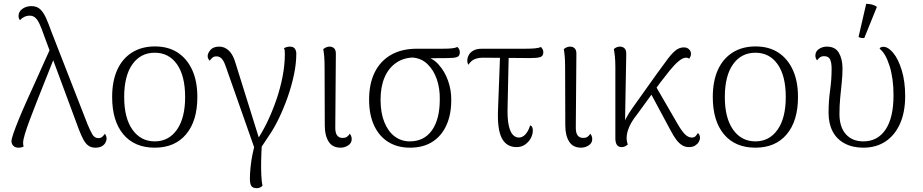

<svg xmlns="http://www.w3.org/2000/svg" viewBox="-20 -760 4831 1005"><path d="M479 13Q458 13 443 2.5Q428 -8 416.5 -29.5Q405 -51 393 -82L211 -573Q198 -611 187 -634.5Q176 -658 164 -668Q152 -678 136 -678Q119 -678 105 -670.5Q91 -663 85 -654Q82 -657 79.5 -663Q77 -669 77 -676Q77 -699 97 -713.5Q117 -728 144 -728Q173 -728 190.5 -711.5Q208 -695 221.5 -664.5Q235 -634 250 -592L438 -110Q452 -76 463.5 -56.5Q475 -37 495 -37Q508 -37 516 -44.5Q524 -52 529 -60Q532 -56 535 -49.5Q538 -43 538 -34Q538 -25 532 -13.5Q526 -2 513 5.5Q500 13 479 13ZM77 13Q63 13 54.5 7Q46 1 43 -6.5Q40 -14 40 -20Q40 -32 50.5 -62.5Q61 -93 79 -137Q97 -181 119.5 -231Q142 -281 165 -331.5Q188 -382 208 -427.5Q228 -473 243 -505L271 -476Q260 -448 243.5 -406.5Q227 -365 208 -317.5Q189 -270 170 -221.5Q151 -173 135 -130.5Q119 -88 110 -57.5Q101 -27 101 -13Q101 -9 101.5 -3.5Q102 2 104 6Q101 9 93.5 11Q86 13 77 13Z M790 13Q684 13 625.5 -57Q567 -127 567 -252Q567 -336 594 -395Q621 -454 671.5 -485.5Q722 -517 791 -517Q860 -517 909 -485.5Q958 -454 985.5 -395Q1013 -336 1013 -252Q1013 -127 954 -57Q895 13 790 13ZM790 -20Q863 -20 906 -81Q949 -142 949 -252Q949 -363 906.5 -423.5Q864 -484 790 -484Q716 -484 673 -423.5Q630 -363 630 -252Q630 -142 673.5 -81Q717 -20 790 -20Z M1333 33 1316 27 1161 -414Q1151 -443 1139.5 -454Q1128 -465 1113 -465Q1100 -465 1091.5 -458Q1083 -451 1078 -442Q1074 -446 1070.5 -452Q1067 -458 1067 -467Q1067 -481 1081.5 -498.5Q1096 -516 1128 -516Q1156 -516 1178.5 -494.5Q1201 -473 1214 -426L1344 -10L1324 -25Q1354 -69 1380 -123.5Q1406 -178 1426.5 -237.5Q1447 -297 1459 -358.5Q1471 -420 1471 -478Q1471 -489 1470 -497Q1469 -505 1466 -508Q1472 -511 1480 -513.5Q1488 -516 1497 -516Q1516 -516 1523.5 -505Q1531 -494 1531 -480Q1531 -427 1518.5 -368Q1506 -309 1485.5 -251Q1465 -193 1440 -141Q1415 -89 1388 -50ZM1324 225Q1304 225 1296 214Q1288 203 1288 175Q1288 150 1291.5 115Q1295 80 1302 46Q1309 12 1317 -12L1351 -10Q1348 35 1347 79.5Q1346 124 1348 160Q1350 196 1354 212Q1349 218 1341 221.5Q1333 225 1324 225Z M1763 13Q1720 13 1700 -19Q1680 -51 1680 -103L1679 -408Q1679 -442 1677 -465Q1675 -488 1672 -503Q1680 -509 1687.5 -512.5Q1695 -516 1706 -516Q1720 -516 1729.5 -506.5Q1739 -497 1738 -475L1735 -98Q1734 -66 1744 -52Q1754 -38 1774 -38Q1787 -38 1795.5 -43.5Q1804 -49 1811 -60Q1816 -54 1818.5 -46.5Q1821 -39 1821 -32Q1821 -11 1802.5 1Q1784 13 1763 13Z M2126 13Q2061 13 2013 -16.5Q1965 -46 1938.5 -102.5Q1912 -159 1912 -239Q1912 -321 1941 -380.5Q1970 -440 2026 -472.5Q2082 -505 2163 -505H2297Q2327 -505 2345.5 -507Q2364 -509 2374 -514Q2378 -511 2382.5 -504Q2387 -497 2387 -487Q2387 -466 2371.5 -461Q2356 -456 2323 -456L2205 -455L2148 -459Q2094 -459 2054 -431.5Q2014 -404 1993 -355Q1972 -306 1972 -238Q1972 -169 1992 -120Q2012 -71 2046.5 -45.5Q2081 -20 2125 -20Q2200 -20 2241 -78Q2282 -136 2282 -240Q2283 -297 2266.5 -345Q2250 -393 2217.5 -424.5Q2185 -456 2137 -459L2197 -467Q2242 -459 2275 -423Q2308 -387 2325.5 -337Q2343 -287 2342 -235Q2342 -160 2316.5 -104Q2291 -48 2243 -17.5Q2195 13 2126 13Z M2684 10Q2631 10 2606.5 -37Q2582 -84 2587 -191L2598 -482H2643L2637 -204Q2635 -141 2642.5 -105.5Q2650 -70 2664 -55Q2678 -40 2696 -40Q2715 -40 2730.5 -57Q2746 -74 2755 -104Q2763 -101 2766 -94Q2769 -87 2769 -77Q2769 -56 2758 -36Q2747 -16 2728 -3Q2709 10 2684 10ZM2432 -421Q2426 -430 2426 -443Q2426 -457 2433.5 -471.5Q2441 -486 2458 -495.5Q2475 -505 2504 -505H2731Q2762 -505 2781.5 -507Q2801 -509 2812 -514Q2815 -511 2819.5 -503.5Q2824 -496 2824 -487Q2824 -466 2807.5 -461Q2791 -456 2755 -456Q2689 -456 2628.5 -457Q2568 -458 2509 -458Q2483 -458 2464 -450Q2445 -442 2432 -421Z M3022 13Q2979 13 2959 -19Q2939 -51 2939 -103L2938 -408Q2938 -442 2936 -465Q2934 -488 2931 -503Q2939 -509 2946.5 -512.5Q2954 -516 2965 -516Q2979 -516 2988.5 -506.5Q2998 -497 2997 -475L2994 -98Q2993 -66 3003 -52Q3013 -38 3033 -38Q3046 -38 3054.5 -43.5Q3063 -49 3070 -60Q3075 -54 3077.5 -46.5Q3080 -39 3080 -32Q3080 -11 3061.5 1Q3043 13 3022 13Z M3234 10Q3217 10 3209 -2Q3201 -14 3201 -36V-408Q3201 -442 3198.5 -465Q3196 -488 3193 -503Q3199 -509 3207.5 -512.5Q3216 -516 3225 -516Q3240 -516 3249.5 -506.5Q3259 -497 3258 -475L3251 -83L3238 -80Q3240 -109 3256 -139Q3272 -169 3288 -191L3419 -375Q3447 -412 3469 -443Q3491 -474 3512.5 -493Q3534 -512 3560 -512Q3576 -512 3586.5 -502Q3597 -492 3597 -478Q3597 -471 3594 -464Q3591 -457 3588 -453Q3584 -455 3580.5 -456.5Q3577 -458 3571 -458Q3554 -458 3532 -439.5Q3510 -421 3486 -391.5Q3462 -362 3437 -329L3314 -160Q3299 -142 3286.5 -121Q3274 -100 3267 -78.5Q3260 -57 3260 -37Q3260 -27 3262 -19Q3264 -11 3266 -3Q3261 1 3253 5.5Q3245 10 3234 10ZM3586 10Q3567 10 3551 0.5Q3535 -9 3520.5 -28Q3506 -47 3492 -74L3376 -290L3403 -325L3527 -111Q3547 -76 3564.5 -58Q3582 -40 3601 -40Q3615 -40 3622 -48.5Q3629 -57 3633 -64Q3637 -60 3640.5 -54Q3644 -48 3644 -39Q3644 -28 3637.5 -17Q3631 -6 3618.5 2Q3606 10 3586 10Z M3934 13Q3828 13 3769.5 -57Q3711 -127 3711 -252Q3711 -336 3738 -395Q3765 -454 3815.5 -485.5Q3866 -517 3935 -517Q4004 -517 4053 -485.5Q4102 -454 4129.5 -395Q4157 -336 4157 -252Q4157 -127 4098 -57Q4039 13 3934 13ZM3934 -20Q4007 -20 4050 -81Q4093 -142 4093 -252Q4093 -363 4050.5 -423.5Q4008 -484 3934 -484Q3860 -484 3817 -423.5Q3774 -363 3774 -252Q3774 -142 3817.5 -81Q3861 -20 3934 -20Z M4499 13Q4443 13 4401.5 -9Q4360 -31 4338.5 -72Q4317 -113 4317 -170Q4317 -230 4325 -287Q4333 -344 4333 -400Q4333 -432 4325 -449Q4317 -466 4293 -466Q4280 -466 4271 -459Q4262 -452 4257 -444Q4248 -455 4248 -469Q4248 -491 4266.5 -503.5Q4285 -516 4308 -516Q4352 -516 4371 -483.5Q4390 -451 4390 -401Q4390 -366 4386 -328Q4382 -290 4378 -248.5Q4374 -207 4374 -164Q4374 -95 4407.5 -57.5Q4441 -20 4499 -20Q4574 -20 4615.5 -82Q4657 -144 4657 -261Q4657 -350 4636 -416Q4615 -482 4584 -505Q4588 -515 4604 -515Q4629 -515 4655.5 -483Q4682 -451 4700 -392.5Q4718 -334 4718 -257Q4718 -173 4691 -112.5Q4664 -52 4615 -19.5Q4566 13 4499 13ZM4504 -561Q4498 -560 4488 -561.5Q4478 -563 4474 -567L4514 -740Q4530 -740 4545 -736Q4560 -732 4570 -724Z"/></svg>

Font: Arima Thin Light
Style: Regular
Weight: 300
Version: Version 1.100